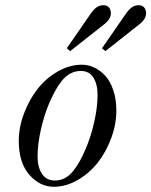

<svg xmlns="http://www.w3.org/2000/svg" viewBox="-20 -704 580 736"><path d="M124 -104Q124 -63 141 -37.5Q158 -12 190 -12Q212 -12 230 -22Q248 -32 262.5 -51Q277 -70 286.5 -87.5Q296 -105 307 -130Q328 -178 341 -235.5Q354 -293 354 -340Q354 -381 338 -406.5Q322 -432 290 -432Q268 -432 249.5 -422Q231 -412 216.5 -393.5Q202 -375 192 -356.5Q182 -338 171 -314Q150 -266 137 -208.5Q124 -151 124 -104ZM52 -164Q52 -216 72 -269Q92 -322 124 -363Q156 -404 201.5 -430Q247 -456 294 -456Q318 -456 341.5 -445Q365 -434 384 -413Q403 -392 414.5 -357.5Q426 -323 426 -280Q426 -228 406.5 -175Q387 -122 355 -81Q323 -40 278 -14Q233 12 186 12Q133 12 92.5 -34Q52 -80 52 -164ZM371 -519 463 -652Q476 -670 487 -677Q498 -684 512 -684Q525 -684 532.5 -675.5Q540 -667 540 -653Q540 -630 512 -609L384 -508ZM236 -519 328 -652Q341 -670 352 -677Q363 -684 377 -684Q390 -684 397.5 -675.5Q405 -667 405 -653Q405 -630 377 -609L249 -508Z"/></svg>

Font: Old Standard TT
Style: Italic
Weight: 400
Italic angle: -15.2°
Designer: Alexey Kryukov <alexios@thessalonica.org.ru>
Version: Version 2.2